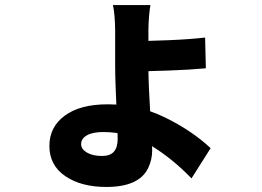

<svg xmlns="http://www.w3.org/2000/svg" viewBox="-20 -658 1040 762"><path d="M569 -536V-386Q569 -327 578 -178Q584 -82 584 -62Q584 -24 568 9Q532 84 402 84Q302 84 239 41Q176 -2 176 -79Q176 -154 237 -199Q298 -244 407 -244Q528 -244 634.5 -192Q741 -140 816 -70L740 50Q664 -29 577.5 -81.5Q491 -134 390 -134Q348 -134 325 -121Q302 -108 302 -86Q302 -66 325 -52.5Q348 -39 385 -39Q417 -39 432 -56Q447 -73 447 -107Q447 -158 442 -238Q441 -258 439 -309.5Q437 -361 437 -398V-534Q437 -564 434.5 -593.5Q432 -623 428 -638H577Q574 -622 571.5 -592.5Q569 -563 569 -536ZM794 -509 797 -387Q733 -381 649 -378Q565 -375 510 -375L509 -495Q566 -495 650 -498.5Q734 -502 794 -509Z"/></svg>

Font: Merged Yaku Han JP ExtraBold
Style: Regular
Weight: 800
Designer: Ryoko NISHIZUKA 西塚涼子 (kana, bopomofo & ideographs); Paul D. Hunt (Latin, Greek & Cyrillic); Sandoll Communications 산돌커뮤니
Foundry: Adobe
Version: Version 2.004